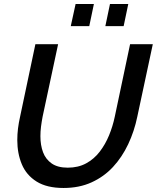

<svg xmlns="http://www.w3.org/2000/svg" viewBox="-20 -930 780 955"><path d="M296 5Q213 5 162 -27Q111 -59 88.5 -113Q66 -167 66 -233Q66 -262 69.5 -290.5Q73 -319 80 -350L156 -710H269L192 -350Q187 -324 184 -300Q181 -276 181 -253Q181 -208 194 -173Q207 -138 237 -117Q267 -96 317 -96Q369 -96 408.5 -117.5Q448 -139 476 -175.5Q504 -212 522.5 -257Q541 -302 551 -350L627 -710H740L663 -350Q648 -277 617.5 -212.5Q587 -148 542 -99.5Q497 -51 435.5 -23Q374 5 296 5ZM332 -800 356 -910H447L424 -800ZM504 -800 527 -910H618L595 -800Z"/></svg>

Font: Raleway Thin SemiBold
Style: Italic
Weight: 600
Italic angle: -12°
Version: Version 4.026